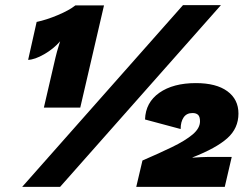

<svg xmlns="http://www.w3.org/2000/svg" viewBox="-20 -724 967 744"><path d="M150 -307 195 -501Q197 -510 201 -524.5Q205 -539 209 -551Q213 -563 213 -564Q188 -535 151.5 -514Q115 -493 89 -492L122 -639Q160 -647 204 -665.5Q248 -684 272 -703H383L291 -307ZM66 0 689 -704H836L213 0ZM508 0 532 -102Q597 -130 647.5 -154.5Q698 -179 726.5 -203Q755 -227 755 -254Q755 -272 747.5 -279Q740 -286 726 -286Q703 -286 691.5 -269Q680 -252 680 -224L542 -261Q544 -327 597.5 -364.5Q651 -402 739 -402Q818 -402 861 -370.5Q904 -339 904 -284Q904 -227 861 -188.5Q818 -150 726 -114V-113Q743 -114 758 -115Q773 -116 790 -116H878L851 0Z"/></svg>

Font: Prodigy Sans ExtraBold
Style: Italic
Weight: 800
Italic angle: -13°
Designer: Wei Huang
Foundry: Wei Huang
Version: Version 1.003; ttfautohint (v1.8.3)